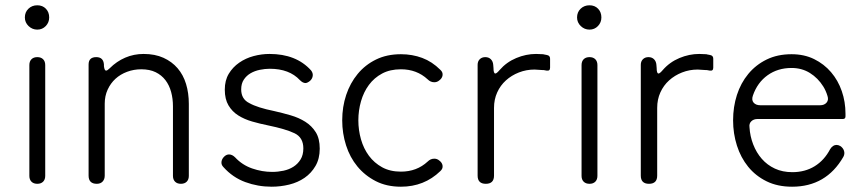

<svg xmlns="http://www.w3.org/2000/svg" viewBox="-20 -695 3269 726"><path d="M121 -583Q102 -583 88 -596.5Q74 -610 74 -629Q74 -649 87.5 -662Q101 -675 121 -675Q141 -675 153.5 -662Q166 -649 166 -629Q166 -610 153 -596.5Q140 -583 121 -583ZM91 -30V-449Q91 -463 99 -471Q107 -479 121 -479Q135 -479 143 -471Q151 -463 151 -449V-30Q151 -16 143 -8Q135 0 121 0Q107 0 99 -8Q91 -16 91 -30Z M315 -31V-451Q315 -479 344 -479Q371 -479 373 -451V-445Q375 -428 381 -428Q386 -428 395 -437Q421 -463 453.5 -477Q486 -491 523 -491Q566 -491 598 -476.5Q630 -462 651.5 -437Q673 -412 683.5 -377.5Q694 -343 694 -302V-30Q694 -16 686 -8Q678 0 664 0Q650 0 642 -8Q634 -16 634 -30V-293Q634 -322 627 -347.5Q620 -373 605.5 -392Q591 -411 568.5 -422Q546 -433 514 -433Q486 -433 460.5 -423.5Q435 -414 416.5 -397Q398 -380 387 -356Q376 -332 376 -303V-31Q376 -17 368 -8.5Q360 0 346 0Q315 0 315 -31Z M1007 11Q955 11 907.5 -6.5Q860 -24 825 -63Q816 -72 817.5 -83.5Q819 -95 829 -104Q837 -111 846 -111Q858 -111 869 -100Q896 -71 933.5 -58Q971 -45 1009 -45Q1031 -45 1052 -49.5Q1073 -54 1089.5 -64.5Q1106 -75 1116.5 -92Q1127 -109 1127 -134Q1127 -175 1094 -191Q1061 -207 993 -221Q963 -227 933.5 -235.5Q904 -244 881 -258.5Q858 -273 844 -296.5Q830 -320 830 -356Q830 -391 845 -416Q860 -441 884.5 -458Q909 -475 939 -483Q969 -491 999 -491Q1100 -491 1156 -429Q1164 -419 1162.5 -408Q1161 -397 1152 -389Q1142 -381 1135 -381Q1125 -381 1114 -392Q1074 -435 1000 -435Q982 -435 962.5 -431Q943 -427 927.5 -418Q912 -409 902 -394Q892 -379 892 -357Q892 -320 923 -305Q953 -288 1017 -275Q1048 -268 1079 -259Q1110 -250 1134.5 -234.5Q1159 -219 1174 -195Q1189 -171 1189 -133Q1189 -95 1173 -67.5Q1157 -40 1131.5 -22.5Q1106 -5 1073.5 3Q1041 11 1007 11Z M1496 11Q1442 11 1401 -10Q1360 -31 1331.5 -65.5Q1303 -100 1288.5 -145.5Q1274 -191 1274 -240Q1274 -291 1289 -336Q1304 -381 1332.5 -415.5Q1361 -450 1402 -470Q1443 -490 1496 -490Q1539 -490 1576.5 -476Q1614 -462 1645 -431Q1655 -422 1653.5 -410.5Q1652 -399 1641 -391Q1633 -384 1622 -384Q1608 -384 1597 -395Q1556 -433 1496 -433Q1455 -433 1425 -417Q1395 -401 1375 -374Q1355 -347 1345 -312Q1335 -277 1335 -240Q1335 -203 1345 -168Q1355 -133 1375 -106Q1395 -79 1425 -62.5Q1455 -46 1496 -46Q1556 -46 1597 -84Q1608 -95 1622 -95Q1633 -95 1641 -88Q1652 -80 1653.5 -68.5Q1655 -57 1645 -48Q1584 11 1496 11Z M1786 -31V-450Q1786 -463 1794 -471Q1802 -479 1815 -479Q1828 -479 1836 -471Q1844 -463 1845 -450L1846 -438Q1846 -417 1853 -417Q1858 -417 1869 -430Q1895 -460 1932 -475.5Q1969 -491 2007 -491L2033 -490H2034L2037 -489H2038L2048 -487Q2060 -485 2060 -473V-439Q2060 -426 2047 -428L2036 -430H2033L2001 -432Q1970 -432 1942 -421Q1914 -410 1893 -391Q1872 -372 1860 -345.5Q1848 -319 1848 -287V-31Q1848 0 1817 0Q1786 0 1786 -31Z M2209 -583Q2190 -583 2176 -596.5Q2162 -610 2162 -629Q2162 -649 2175.5 -662Q2189 -675 2209 -675Q2229 -675 2241.5 -662Q2254 -649 2254 -629Q2254 -610 2241 -596.5Q2228 -583 2209 -583ZM2179 -30V-449Q2179 -463 2187 -471Q2195 -479 2209 -479Q2223 -479 2231 -471Q2239 -463 2239 -449V-30Q2239 -16 2231 -8Q2223 0 2209 0Q2195 0 2187 -8Q2179 -16 2179 -30Z M2403 -31V-450Q2403 -463 2411 -471Q2419 -479 2432 -479Q2445 -479 2453 -471Q2461 -463 2462 -450L2463 -438Q2463 -417 2470 -417Q2475 -417 2486 -430Q2512 -460 2549 -475.5Q2586 -491 2624 -491L2650 -490H2651L2654 -489H2655L2665 -487Q2677 -485 2677 -473V-439Q2677 -426 2664 -428L2653 -430H2650L2618 -432Q2587 -432 2559 -421Q2531 -410 2510 -391Q2489 -372 2477 -345.5Q2465 -319 2465 -287V-31Q2465 0 2434 0Q2403 0 2403 -31Z M2975 11Q2920 11 2878.5 -9.5Q2837 -30 2809 -64.5Q2781 -99 2766.5 -144.5Q2752 -190 2752 -240Q2752 -291 2766.5 -336Q2781 -381 2809.5 -415.5Q2838 -450 2879 -470Q2920 -490 2973 -490Q3021 -490 3058.5 -471.5Q3096 -453 3122.5 -422Q3149 -391 3163 -350.5Q3177 -310 3177 -265V-255Q3177 -245 3167 -245H2844Q2830 -245 2821 -236.5Q2812 -228 2814 -214Q2816 -180 2828 -149Q2840 -118 2860.5 -94.5Q2881 -71 2910 -57.5Q2939 -44 2976 -44Q3024 -44 3060.5 -66.5Q3097 -89 3119 -131Q3129 -147 3143 -147Q3150 -147 3157 -143Q3168 -136 3171.5 -124.5Q3175 -113 3169 -102Q3104 11 2975 11ZM2855 -297H3081Q3097 -297 3105.5 -307Q3114 -317 3109 -332Q3106 -342 3102 -351Q3098 -360 3093 -368Q3073 -400 3042.5 -419Q3012 -438 2973 -438Q2921 -438 2882.5 -410.5Q2844 -383 2827 -334Q2821 -317 2829.5 -307Q2838 -297 2855 -297Z"/></svg>

Font: Higure Gothic
Style: Regular
Weight: 400
Designer: Yoshimichi Ohira
Foundry: Positype
Version: Version 1.000